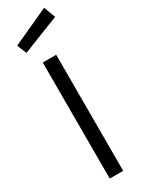

<svg xmlns="http://www.w3.org/2000/svg" viewBox="-243 -961 743 990"><g transform="rotate(-30 128.5 -466.0)"><path d="M84 0V-691H164V0ZM36 -776 13 -832 231 -932 257 -863Z"/></g></svg>

Font: Cairo
Style: Regular
Weight: 400
Designer: Mohamed Gaber, Accademia di Belle Arti di Urbino
Foundry: Kief Type Foundry, Accademia di Belle Arti di Urbino
Version: Version 3.120